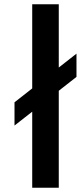

<svg xmlns="http://www.w3.org/2000/svg" viewBox="-20 -880 396 900"><path d="M131 0V-356.5L48 -291.5V-400.5L131 -465.5V-860H255.5V-563.5L338.5 -628.5V-519.5L255.5 -454.5V0Z"/></svg>

Font: Spartan Thin SemiBold
Style: Regular
Weight: 600
Version: Version 1.004